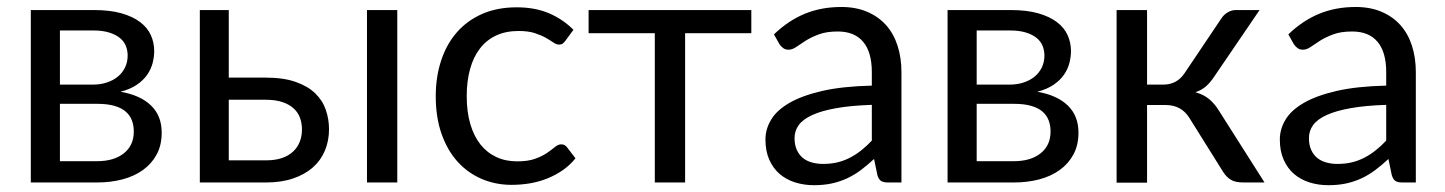

<svg xmlns="http://www.w3.org/2000/svg" viewBox="-20 -536 4244 564"><path d="M265 -62.5Q315 -62.5 344 -85.8Q373 -109 373 -149.5Q373 -167.5 367.5 -182.2Q362 -197 349.5 -208Q337 -219 316.2 -225Q295.5 -231 265.5 -231H156V-62.5ZM156 -446.5V-287.5H253.5Q275.5 -287.5 294.2 -293.8Q313 -300 326.5 -311.2Q340 -322.5 347.5 -338.2Q355 -354 355 -373Q355 -387 350 -400.2Q345 -413.5 333 -423.8Q321 -434 301.5 -440.2Q282 -446.5 253.5 -446.5ZM256 -506.5Q303 -506.5 336.5 -497Q370 -487.5 391.5 -471.2Q413 -455 423 -433Q433 -411 433 -386Q433 -369.5 428.5 -351.5Q424 -333.5 412.8 -317Q401.5 -300.5 382.2 -287.2Q363 -274 334 -266.5Q392 -256.5 423.5 -226.2Q455 -196 455 -146.5Q455 -109.5 440.2 -82.2Q425.5 -55 399.8 -36.5Q374 -18 339.5 -9Q305 0 265.5 0H70.5V-506.5Z M761.5 -65Q788.5 -65 808.2 -71.8Q828 -78.5 841 -90.8Q854 -103 860.5 -119.5Q867 -136 867 -155.5Q867 -173.5 861.5 -189.2Q856 -205 843.2 -217Q830.5 -229 810 -236Q789.5 -243 760 -243H652V-65ZM760 -308Q812.5 -308 848.2 -295.5Q884 -283 905.8 -262Q927.5 -241 937 -213.5Q946.5 -186 946.5 -156.5Q946.5 -122.5 934.5 -93.8Q922.5 -65 899 -44.2Q875.5 -23.5 841 -11.8Q806.5 0 761.5 0H567V-506.5H652V-308ZM1147 -506.5V0H1058V-506.5Z M1641 -416.5Q1637 -411 1633 -408Q1629 -405 1622 -405Q1614.5 -405 1605.5 -411.2Q1596.5 -417.5 1583.2 -425Q1570 -432.5 1550.8 -438.8Q1531.5 -445 1503.5 -445Q1466 -445 1437.5 -431.8Q1409 -418.5 1389.8 -393.5Q1370.5 -368.5 1360.8 -333Q1351 -297.5 1351 -253.5Q1351 -207.5 1361.5 -171.8Q1372 -136 1391.2 -111.8Q1410.5 -87.5 1437.8 -74.8Q1465 -62 1499 -62Q1531.5 -62 1552.5 -69.8Q1573.5 -77.5 1587.2 -87Q1601 -96.5 1610.2 -104.2Q1619.5 -112 1628.5 -112Q1639.5 -112 1645.5 -103.5L1670.5 -71Q1654 -50.5 1633 -36Q1612 -21.5 1587.8 -11.8Q1563.5 -2 1537 2.5Q1510.5 7 1483 7Q1435.5 7 1394.8 -10.5Q1354 -28 1324 -61.2Q1294 -94.5 1277 -143Q1260 -191.5 1260 -253.5Q1260 -310 1275.8 -358Q1291.5 -406 1321.8 -440.8Q1352 -475.5 1396.2 -495Q1440.5 -514.5 1498 -514.5Q1551.5 -514.5 1592.2 -497.2Q1633 -480 1664.5 -448.5Z M2187 -438.5H1992.5V0H1903.5V-438.5H1709V-506.5H2187Z M2541 -228Q2479.5 -226 2436.2 -218.2Q2393 -210.5 2365.8 -198Q2338.5 -185.5 2326.2 -168.5Q2314 -151.5 2314 -130.5Q2314 -110.5 2320.5 -96Q2327 -81.5 2338.2 -72.2Q2349.5 -63 2364.8 -58.8Q2380 -54.5 2397.5 -54.5Q2421 -54.5 2440.5 -59.2Q2460 -64 2477.2 -73Q2494.5 -82 2510.2 -94.5Q2526 -107 2541 -123ZM2253.5 -435Q2295.5 -475.5 2344 -495.5Q2392.5 -515.5 2451.5 -515.5Q2494 -515.5 2527 -501.5Q2560 -487.5 2582.5 -462.5Q2605 -437.5 2616.5 -402Q2628 -366.5 2628 -324V0H2588.5Q2575.5 0 2568.5 -4.2Q2561.5 -8.5 2557.5 -21L2547.5 -69Q2527.5 -50.5 2508.5 -36.2Q2489.5 -22 2468.5 -12.2Q2447.5 -2.5 2423.8 2.8Q2400 8 2371 8Q2341.5 8 2315.5 -0.2Q2289.5 -8.5 2270.2 -25Q2251 -41.5 2239.8 -66.8Q2228.5 -92 2228.5 -126.5Q2228.5 -156.5 2245 -184.2Q2261.5 -212 2298.5 -233.5Q2335.5 -255 2395 -268.8Q2454.5 -282.5 2541 -284.5V-324Q2541 -383 2515.5 -413.2Q2490 -443.5 2441 -443.5Q2408 -443.5 2385.8 -435.2Q2363.5 -427 2347.2 -416.8Q2331 -406.5 2319.2 -398.2Q2307.5 -390 2296 -390Q2287 -390 2280.5 -394.8Q2274 -399.5 2269.5 -406.5Z M2958 -62.5Q3008 -62.5 3037 -85.8Q3066 -109 3066 -149.5Q3066 -167.5 3060.5 -182.2Q3055 -197 3042.5 -208Q3030 -219 3009.2 -225Q2988.5 -231 2958.5 -231H2849V-62.5ZM2849 -446.5V-287.5H2946.5Q2968.5 -287.5 2987.2 -293.8Q3006 -300 3019.5 -311.2Q3033 -322.5 3040.5 -338.2Q3048 -354 3048 -373Q3048 -387 3043 -400.2Q3038 -413.5 3026 -423.8Q3014 -434 2994.5 -440.2Q2975 -446.5 2946.5 -446.5ZM2949 -506.5Q2996 -506.5 3029.5 -497Q3063 -487.5 3084.5 -471.2Q3106 -455 3116 -433Q3126 -411 3126 -386Q3126 -369.5 3121.5 -351.5Q3117 -333.5 3105.8 -317Q3094.5 -300.5 3075.2 -287.2Q3056 -274 3027 -266.5Q3085 -256.5 3116.5 -226.2Q3148 -196 3148 -146.5Q3148 -109.5 3133.2 -82.2Q3118.5 -55 3092.8 -36.5Q3067 -18 3032.5 -9Q2998 0 2958.5 0H2763.5V-506.5Z M3567.5 -481.5Q3574.5 -492.5 3586 -499.5Q3597.5 -506.5 3610.5 -506.5H3680L3548.5 -313.5Q3536.5 -295 3523.5 -283.2Q3510.5 -271.5 3491.5 -265Q3515.5 -258.5 3532 -244.8Q3548.5 -231 3561.5 -209.5L3694.5 0H3632.5Q3608.5 0 3595.5 -8Q3582.5 -16 3573 -31L3474.5 -188.5Q3451 -227.5 3404 -227.5H3349.5V0.5H3260V-506.5H3349.5V-287.5H3397.5Q3437.5 -287.5 3460 -321.5Z M4052 -228Q3990.5 -226 3947.2 -218.2Q3904 -210.5 3876.8 -198Q3849.5 -185.5 3837.2 -168.5Q3825 -151.5 3825 -130.5Q3825 -110.5 3831.5 -96Q3838 -81.5 3849.2 -72.2Q3860.5 -63 3875.8 -58.8Q3891 -54.5 3908.5 -54.5Q3932 -54.5 3951.5 -59.2Q3971 -64 3988.2 -73Q4005.5 -82 4021.2 -94.5Q4037 -107 4052 -123ZM3764.5 -435Q3806.5 -475.5 3855 -495.5Q3903.5 -515.5 3962.5 -515.5Q4005 -515.5 4038 -501.5Q4071 -487.5 4093.5 -462.5Q4116 -437.5 4127.5 -402Q4139 -366.5 4139 -324V0H4099.5Q4086.5 0 4079.5 -4.2Q4072.5 -8.5 4068.5 -21L4058.5 -69Q4038.5 -50.5 4019.5 -36.2Q4000.5 -22 3979.5 -12.2Q3958.5 -2.5 3934.8 2.8Q3911 8 3882 8Q3852.5 8 3826.5 -0.2Q3800.5 -8.5 3781.2 -25Q3762 -41.5 3750.8 -66.8Q3739.5 -92 3739.5 -126.5Q3739.5 -156.5 3756 -184.2Q3772.5 -212 3809.5 -233.5Q3846.5 -255 3906 -268.8Q3965.5 -282.5 4052 -284.5V-324Q4052 -383 4026.5 -413.2Q4001 -443.5 3952 -443.5Q3919 -443.5 3896.8 -435.2Q3874.5 -427 3858.2 -416.8Q3842 -406.5 3830.2 -398.2Q3818.5 -390 3807 -390Q3798 -390 3791.5 -394.8Q3785 -399.5 3780.5 -406.5Z"/></svg>

Font: Lato
Style: Regular
Weight: 400
Designer: Lukasz Dziedzic with Adam Twardoch and Botio Nikoltchev
Foundry: tyPoland Lukasz Dziedzic
Version: Version 2.015; 2015-08-06; http://www.latofonts.com/